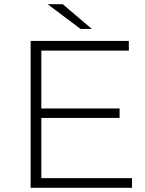

<svg xmlns="http://www.w3.org/2000/svg" viewBox="-20 -895 693 915"><path d="M171 -378H550V-333H171ZM177 -46H609V0H126V-700H594V-654H177ZM364 -757 207 -875H279L418 -757Z"/></svg>

Font: MOST Montserrat Light
Style: Regular
Weight: 300
Designer: Julieta Ulanovsky
Foundry: Julieta Ulanovsky
Version: Version 8.000;March 11, 2024;FontCreator 15.0.0.2926 64-bit